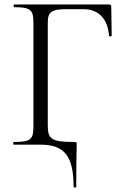

<svg xmlns="http://www.w3.org/2000/svg" viewBox="-20 -645 553 856"><path d="M308 187C308 193 320 193 320 187C320 52 322 28 322 0C322 -11 322 -12 311 -12C211 -12 193 -24 193 -85V-543C193 -592 209 -604 275 -604H354C418 -604 461 -562 466 -485C466 -482 478 -482 478 -486L476 -616C476 -622 473 -625 466 -625H43C40 -625 40 -613 43 -613C116 -613 129 -601 129 -544V-81C129 -23 117 -12 41 -12C38 -12 38 0 41 0H162C267 0 308 51 308 187Z"/></svg>

Font: Cormorant Garamond
Style: Regular
Weight: 400
Designer: Christian Thalmann (Catharsis Fonts)
Foundry: Catharsis Fonts
Version: Version 4.002;Glyphs 3.4 (3410)